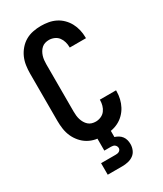

<svg xmlns="http://www.w3.org/2000/svg" viewBox="-235 -831 969 1139"><g transform="rotate(-30 250.0 -261.5)"><path d="M247 8Q220 8 192.5 2.5Q165 -3 141.5 -16.5Q118 -30 99.5 -51.5Q81 -73 70 -98Q59 -123 55 -150.5Q51 -178 51 -205V-530Q51 -557 55 -584.5Q59 -612 70 -637Q81 -662 99.5 -683.5Q118 -705 141.5 -718.5Q165 -732 192.5 -737.5Q220 -743 247 -743Q273 -743 298.5 -738.5Q324 -734 347 -722.5Q370 -711 388.5 -692.5Q407 -674 419 -651.5Q431 -629 437 -603.5Q443 -578 443 -552V-546H332V-549Q332 -567 327 -585Q322 -603 311 -617.5Q300 -632 282.5 -639.5Q265 -647 247 -647Q233 -647 220 -643Q207 -639 197 -630Q187 -621 180 -609Q173 -597 169 -584Q165 -571 163.5 -557.5Q162 -544 162 -530V-205Q162 -191 163.5 -177.5Q165 -164 169 -151Q173 -138 180 -126Q187 -114 197 -105Q207 -96 220 -92Q233 -88 247 -88Q265 -88 282.5 -95.5Q300 -103 311 -117.5Q322 -132 327 -150Q332 -168 332 -186V-189H443V-183Q443 -157 437 -131.5Q431 -106 419 -83.5Q407 -61 388.5 -42.5Q370 -24 347 -12.5Q324 -1 298.5 3.5Q273 8 247 8ZM150 220V141H250Q256 141 262 140Q268 139 273.5 136Q279 133 282.5 127.5Q286 122 286 116Q286 109 283 103Q280 97 275 93Q270 89 263.5 87.5Q257 86 250 86H204V-88H296V46Q309 50 321.5 57.5Q334 65 342.5 76.5Q351 88 354.5 102Q358 116 358 130Q358 150 350 169Q342 188 326 199.5Q310 211 290 215.5Q270 220 250 220Z"/></g></svg>

Font: Iosevka Fixed
Style: Bold
Weight: 700
Monospace: yes
Designer: Belleve Invis
Foundry: Belleve Invis
Version: Version 32.3.0